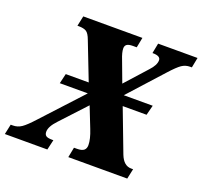

<svg xmlns="http://www.w3.org/2000/svg" viewBox="-158 -856 1053 998"><g transform="rotate(20 368.0 -357.0)"><path d="M771 -714 760 -658H751Q725 -658 704.5 -644Q684 -630 647 -589L477 -401H637L623 -346H491L581 -109Q602 -56 643 -56H654L642 0H316L327 -56H343Q370 -56 381.5 -65.5Q393 -75 393 -94Q393 -127 373 -177L328 -291L200 -153Q163 -114 163 -85Q163 -70 172 -63Q181 -56 207 -56H213L200 0H-35L-23 -56H-11Q15 -56 37 -71Q59 -86 97 -128L298 -346H143L156 -401H283L203 -607Q191 -640 176.5 -649Q162 -658 134 -658H127L139 -714H466L455 -658H434Q411 -658 401 -651Q391 -644 391 -629Q391 -607 406 -570L449 -455L556 -574Q587 -607 587 -634Q587 -658 544 -658H542L553 -714Z"/></g></svg>

Font: Noto Serif NarrowExtraBold
Style: Italic
Weight: 800
Width: 4
Italic angle: -12°
Designer: Monotype Design Team
Foundry: Monotype Imaging Inc.
Version: Version 1.001